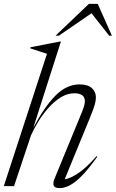

<svg xmlns="http://www.w3.org/2000/svg" viewBox="-28 -955 594 985"><path d="M131 -260.5 44 0H-8.5L213 -679Q199.5 -683.5 174 -691.5Q148.5 -699.5 127 -707L128.5 -712.5L279.5 -742H284.5L143 -300Q200.5 -408 257 -465Q313.5 -522 380.5 -522Q422.5 -522 443.2 -503Q464 -484 464 -455.5Q464 -439.5 458.5 -419.2Q453 -399 434.5 -353.5L304 -35.5Q329.5 -38 371.2 -65Q413 -92 467.5 -154L471 -151Q427 -89 392.5 -53.8Q358 -18.5 330.2 -4.2Q302.5 10 278.5 10Q253.5 10 247.8 -2.5Q242 -15 252.5 -40L379 -347.5Q396 -387.5 401.8 -406.2Q407.5 -425 407.5 -435.5Q407.5 -457.5 392.5 -467Q377.5 -476.5 354.5 -476.5Q317 -476.5 282.5 -454.8Q248 -433 218.8 -399.5Q189.5 -366 167 -328.8Q144.5 -291.5 131 -260.5ZM257 -772 428 -935H473.5L546 -772H532L441.5 -887L274 -772Z"/></svg>

Font: Newsreader Display Light
Style: Italic
Weight: 300
Italic angle: -17°
Designer: Hugues Gentile
Foundry: Production Type
Version: Version 1.001